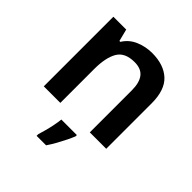

<svg xmlns="http://www.w3.org/2000/svg" viewBox="-208 -696 1059 1059"><g transform="rotate(45 322.0 -166.0)"><path d="M373 -553Q464 -553 515.5 -505.5Q567 -458 567 -354V0H439V-327Q439 -388 415 -418.5Q391 -449 340 -449Q265 -449 237 -401Q209 -353 209 -264V0H80V-543H180L198 -472H205Q231 -514 276.5 -533.5Q322 -553 373 -553ZM399 71Q391 91 378.5 116.5Q366 142 351 169Q336 196 319 221H245V208Q251 189 258 163Q265 137 270.5 109.5Q276 82 278 61H399Z"/></g></svg>

Font: Noto Sans Kawi SemiBold
Style: Regular
Weight: 600
Designer: Fadhl Haqq
Version: Version 1.000